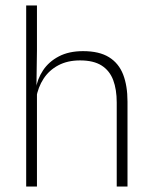

<svg xmlns="http://www.w3.org/2000/svg" viewBox="-20 -684 556 704"><path d="M447.5 0H408V-308Q408 -356 395 -390.5Q382 -425 352.5 -443.8Q323 -462.5 273.5 -462.5Q227.5 -462.5 193.8 -444.5Q160 -426.5 139.8 -395.5Q119.5 -364.5 112.5 -324L99 -356H111Q116.5 -394 137.8 -426Q159 -458 195.8 -477.2Q232.5 -496.5 284.5 -496.5Q344 -496.5 379.8 -474.2Q415.5 -452 431.5 -410.8Q447.5 -369.5 447.5 -311.5ZM115.5 0H76V-664H115.5V-498.5L113.5 -359L115.5 -355Z"/></svg>

Font: Anek Malayalam Medium ExtraLight
Style: Regular
Weight: 250
Version: Version 1.003